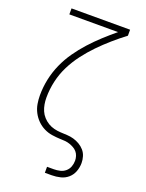

<svg xmlns="http://www.w3.org/2000/svg" viewBox="-173 -817 846 1115"><g transform="rotate(20 250.0 -260.0)"><path d="M250 215V178H292Q311 178 330 173.5Q349 169 363.5 156.5Q378 144 384.5 126Q391 108 391 89Q391 75 386.5 61Q382 47 373 36.5Q364 26 351.5 19Q339 12 325.5 7.5Q312 3 298 1.5Q284 0 270 0H268Q242 -1 215.5 -5Q189 -9 165 -21Q141 -33 122 -52Q103 -71 90.5 -95Q78 -119 73.5 -145.5Q69 -172 69 -198Q69 -249 79.5 -298.5Q90 -348 110.5 -394Q131 -440 160 -481.5Q189 -523 223 -560.5Q257 -598 294 -632Q331 -666 370 -698H69V-735H431V-698Q390 -667 351 -633Q312 -599 276.5 -562.5Q241 -526 209.5 -484.5Q178 -443 155 -397Q132 -351 120.5 -300.5Q109 -250 109 -198Q109 -178 112.5 -157.5Q116 -137 124 -118.5Q132 -100 146 -84.5Q160 -69 177.5 -58.5Q195 -48 215 -43Q235 -38 255.5 -37Q276 -36 296.5 -35Q317 -34 336.5 -28.5Q356 -23 374 -12.5Q392 -2 405.5 13.5Q419 29 425 49Q431 69 431 89Q431 116 421.5 141.5Q412 167 392 184.5Q372 202 345.5 208.5Q319 215 292 215Z"/></g></svg>

Font: Iosevka Curly Extralight
Style: Regular
Weight: 200
Monospace: yes
Designer: Belleve Invis
Foundry: Belleve Invis
Version: Version 22.1.2; ttfautohint (v1.8.4)